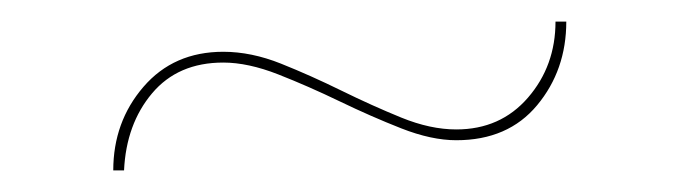

<svg xmlns="http://www.w3.org/2000/svg" viewBox="-20 -384 630 178"><path d="M403 -264Q444 -264 469.5 -293.5Q495 -323 495 -364H505Q505 -319 478 -286.5Q451 -254 403 -254Q380 -254 352 -265Q324 -276 295 -290Q266 -304 238 -315Q210 -326 187 -326Q145 -326 121 -297.5Q97 -269 95 -226H85Q85 -271 113 -303.5Q141 -336 187 -336Q213 -336 240.5 -325Q268 -314 296.5 -300Q325 -286 352 -275Q379 -264 403 -264Z"/></svg>

Font: Aleo Thin
Style: Regular
Weight: 250
Designer: Alessio Laiso
Foundry: Alessio Laiso
Version: Version 2.001;gftools[0.9.29]